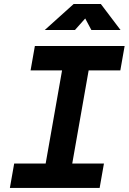

<svg xmlns="http://www.w3.org/2000/svg" viewBox="-20 -918 629 938"><path d="M182.1 0 304.2 -693.4H434.1L312 0ZM28.3 0 49.3 -119.1H487.8L466.8 0ZM129.4 -574.2 150.4 -693.4H588.9L567.9 -574.2ZM198.7 -771.5 339.8 -898.4H472.7L568.8 -771.5H426.3L390.1 -839.4H406.7L346.2 -771.5Z"/></svg>

Font: Cascadia Mono NF
Style: Italic
Weight: 400
Italic angle: -10°
Monospace: yes
Designer: Aaron Bell
Foundry: Saja Typeworks
Version: Version 2404.023